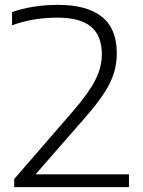

<svg xmlns="http://www.w3.org/2000/svg" viewBox="-20 -769 588 789"><path d="M38.5 0V-33.5L279.5 -311.5Q346 -388.5 372.2 -441.2Q398.5 -494 398.5 -545Q398.5 -623 353.5 -659.8Q308.5 -696.5 216.5 -696.5Q115 -696.5 29.5 -665V-719Q67 -733 115.8 -741Q164.5 -749 219 -749Q337 -749 398.5 -700.2Q460 -651.5 460 -550Q460 -507 447.5 -467.2Q435 -427.5 405.8 -383.2Q376.5 -339 326 -281.5L126 -52.5H510V0Z"/></svg>

Font: Encode Sans Expanded Light
Style: Regular
Weight: 300
Width: 7
Designer: Multiple Designers
Foundry: Impallari Type
Version: Version 3.000; ttfautohint (v1.8.3) -l 8 -r 50 -G 200 -x 14 